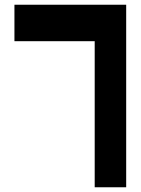

<svg xmlns="http://www.w3.org/2000/svg" viewBox="-20 -791 595 811"><path d="M380 0V-617H41V-771H513V0Z"/></svg>

Font: Alexandria SemiBold
Style: Regular
Weight: 600
Designer: Mohamed Gaber
Foundry: Kief Type Foundry
Version: Version 5.100